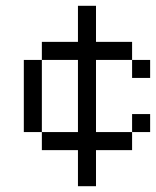

<svg xmlns="http://www.w3.org/2000/svg" viewBox="-20 -645 540 665"><path d="M500 -187.5V-250H437.5V-187.5H312.5Q312.5 -187.5 312.5 -437.5H437.5V-375H500V-437.5H437.5V-500H312.5Q312.5 -500 312.5 -625H250Q250 -625 250 -500H125V-437.5H62.5Q62.5 -437.5 62.5 -187.5H125V-125H250Q250 -125 250 0H312.5Q312.5 0 312.5 -125H437.5V-187.5ZM125 -187.5Q125 -187.5 125 -437.5H250Q250 -437.5 250 -187.5Z"/></svg>

Font: Unifont
Style: Regular
Weight: 500
Version: Version 15.1.04